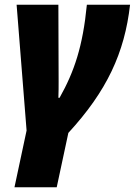

<svg xmlns="http://www.w3.org/2000/svg" viewBox="-20 -573 568 809"><path d="M41 216H219L268 -13C430 -189 505 -350 528 -553H346C329 -378 293 -271 231 -161H226C227 -184 227 -210 227 -230L226 -553H50L92 -23Z"/></svg>

Font: Noto Sans SemiCondensed Black
Style: Italic
Weight: 900
Width: 4
Italic angle: -12°
Designer: Monotype Design Team
Foundry: Monotype Imaging Inc.
Version: Version 2.013